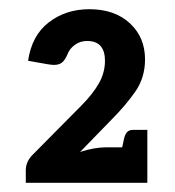

<svg xmlns="http://www.w3.org/2000/svg" viewBox="-20 -847 381 417"><path d="M36 -450V-477Q36 -496 51 -511L156 -617Q181 -642 194.5 -665.5Q208 -689 208 -715Q208 -736 198.5 -747Q189 -758 169 -758Q154 -758 142.5 -749.5Q131 -741 127 -730Q121 -716 114.5 -711Q108 -706 97 -706Q92 -706 80.5 -708Q69 -710 41 -715Q49 -770 86 -798.5Q123 -827 174 -827Q229 -827 262 -796.5Q295 -766 295 -718Q295 -678 273.5 -647.5Q252 -617 223 -588L154 -517Q169 -522 183.5 -524.5Q198 -527 209 -527H300V-450ZM242 -511 249 -544Q251 -554 255.5 -559.5Q260 -565 270 -565H300V-526Z"/></svg>

Font: Aleo SemiBold
Style: Regular
Weight: 600
Designer: Alessio Laiso
Foundry: Alessio Laiso
Version: Version 2.001;gftools[0.9.29]